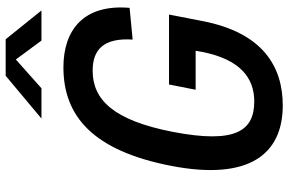

<svg xmlns="http://www.w3.org/2000/svg" viewBox="-186 -794 992 660"><g transform="rotate(-90 310.0 -464.0)"><path d="M349.5 -379 331.5 -287.5H465.5L461.5 -265C436 -135.5 373 -86 291.5 -86C189.5 -86 145.5 -151 186.5 -365C226.5 -572 298.5 -641.5 397 -641.5C467.5 -641.5 510.5 -606 504 -504L613 -514.5C626.5 -673 536.5 -742 408.5 -742C240 -742 122 -639.5 70 -372.5C18 -105 109 12 277.5 12C411.5 12 527.5 -57 567.5 -263.5L590 -379ZM232.5 -817.5H336.5L435.5 -905.5L500.5 -817.5H604L505 -940.5H379.5Z"/></g></svg>

Font: Monaspace Neon Medium
Style: Italic
Weight: 500
Italic angle: -11°
Designer: Riley Cran & the Lettermatic Team
Foundry: Lettermatic
Version: Version 1.200 (Monaspace Neon)